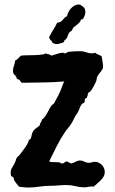

<svg xmlns="http://www.w3.org/2000/svg" viewBox="-20 -800 517 860"><path d="M449.2 -29.8Q449.2 -18.1 444.1 -9.3Q439 -0.5 431.6 7.1Q424.3 14.6 415.8 21.7Q407.2 28.8 399.9 36.1Q397.5 35.2 395.5 35.2Q393.6 35.2 391.1 35.2Q382.8 35.2 374.5 37.1Q366.2 39.1 357.9 39.1Q337.9 39.1 318.1 33.9Q298.3 28.8 277.8 28.8Q259.8 28.8 241.7 30.5Q223.6 32.2 205.1 32.2Q180.2 32.2 155.5 36.1Q130.9 40 106 40Q95.2 40 85 38.8Q74.7 37.6 64.9 36.1Q59.6 29.3 54.4 22.9Q49.3 16.6 44.9 9.8Q42.5 5.9 42.2 1.5Q42 -2.9 39.1 -5.9Q37.6 -7.8 36.1 -8.3Q34.7 -8.8 33.2 -9.3Q31.7 -9.8 30.5 -11Q29.3 -12.2 28.8 -16.1Q28.8 -18.6 28.3 -20.8Q27.8 -22.9 27.8 -25.9Q27.8 -40 35.2 -51Q42.5 -62 47.9 -74.2Q50.3 -78.6 51 -83.7Q51.8 -88.9 55.2 -92.8Q57.6 -97.7 61.3 -99.9Q64.9 -102.1 67.9 -106Q77.6 -119.6 88.9 -134.3Q100.1 -148.9 106.9 -164.1Q107.9 -167 108.2 -169.2Q108.4 -171.4 109.9 -173.8L116.2 -176.8Q120.6 -186 122.1 -195.3Q123.5 -204.6 128.9 -212.9Q134.3 -221.2 142.8 -226.6Q151.4 -231.9 158.2 -238.8Q158.2 -245.6 162.6 -251.5Q167 -257.3 168 -264.2Q175.8 -270 181.2 -277.6Q186.5 -285.2 191.2 -293.2Q195.8 -301.3 200 -309.8Q204.1 -318.4 210 -326.2Q212.4 -330.1 216.6 -332.3Q220.7 -334.5 223.1 -338.9Q229 -351.1 235.8 -362.8Q242.7 -374.5 248 -387.2Q253.9 -398.9 257.6 -411.4Q261.2 -423.8 268.1 -435.1Q219.7 -431.2 172.6 -430.7Q125.5 -430.2 77.1 -429.2Q77.1 -430.7 73.2 -434.1Q69.3 -437.5 67.9 -441.9Q65.4 -443.4 61 -444.8Q56.6 -446.3 55.2 -448.2Q53.7 -450.7 53.7 -453.1Q53.7 -455.6 51.8 -458Q49.3 -461.4 46.9 -463.4Q44.4 -465.3 42.5 -467.5Q40.5 -469.7 39.3 -473.1Q38.1 -476.6 38.1 -482.9Q38.1 -494.1 42.5 -505.6Q46.9 -517.1 47.9 -528.8Q56.2 -532.7 61.8 -539.1Q67.4 -545.4 74.2 -550.8Q78.6 -551.8 88.1 -552Q97.7 -552.2 109.4 -552.5Q121.1 -552.7 133.5 -553Q146 -553.2 156.5 -554.2Q167 -555.2 174.6 -556.6Q182.1 -558.1 184.1 -561Q189.9 -558.1 197.3 -557.1Q204.6 -556.2 210 -550.8Q215.3 -552.2 222.2 -554.4Q229 -556.6 236.3 -558.8Q243.7 -561 250.2 -562.5Q256.8 -564 261.2 -564Q263.7 -564 265.4 -562.5Q267.1 -561 271 -561Q273.9 -561 278.6 -564Q283.2 -566.9 287.1 -567.9Q299.3 -569.3 314.2 -570.1Q329.1 -570.8 340.8 -570.8Q353.5 -570.8 366 -565.9Q378.4 -561 392.1 -561Q399.9 -561 405.8 -564Q412.1 -558.1 420.2 -555.4Q428.2 -552.7 435.1 -547.9Q435.5 -546.9 436.8 -540Q438 -533.2 439.2 -525.1Q440.4 -517.1 441.2 -509.8Q441.9 -502.4 441.9 -501Q441.9 -495.6 438.7 -490Q435.5 -484.4 431.4 -479Q427.2 -473.6 422.9 -468.3Q418.5 -462.9 416 -458Q413.6 -452.6 413.1 -446.5Q412.6 -440.4 410.2 -435.1Q407.7 -430.2 403.8 -421.9Q399.9 -413.6 395.3 -405.5Q390.6 -397.5 385.3 -391.4Q379.9 -385.3 374 -383.8Q374 -377.9 372.3 -372.1Q370.6 -366.2 368.2 -360.8L360.8 -357.9Q359.4 -354 359.9 -349.9Q360.4 -345.7 357.9 -341.8Q356.4 -338.9 353.5 -338.1Q350.6 -337.4 348.1 -335Q340.3 -326.7 336.4 -314.7Q332.5 -302.7 326.2 -293Q316.9 -280.8 311 -267.8Q305.2 -254.9 296.9 -242.2Q291.5 -233.9 285.4 -227.3Q279.3 -220.7 273.9 -212.9Q252 -180.7 234.6 -146.2Q217.3 -111.8 200.2 -77.1Q205.6 -74.2 213.1 -74Q220.7 -73.7 228.5 -73.7Q236.3 -73.7 243.4 -73Q250.5 -72.3 254.9 -67.9Q262.7 -66.9 266.8 -70.6Q271 -74.2 276.9 -77.1Q283.7 -76.2 288.8 -72.5Q293.9 -68.8 299.8 -67.9Q309.6 -70.3 319.1 -75.7Q328.6 -81.1 338.9 -81.1Q348.6 -81.1 357.9 -75.9Q367.2 -70.8 377 -70.8Q384.8 -70.8 391.4 -73Q397.9 -75.2 404.8 -75.2Q414.1 -75.2 422.1 -71.3Q430.2 -67.4 436.3 -61.3Q442.4 -55.2 445.8 -46.9Q449.2 -38.6 449.2 -29.8ZM362.3 -742.7Q362.3 -740.2 361.1 -735.8Q359.9 -731.4 357.9 -727.1Q356 -722.7 354 -719Q352.1 -715.3 350.1 -713.9Q347.7 -712.9 345.7 -713.1Q343.8 -713.4 342.3 -711.4Q340.8 -705.1 336.9 -700.4Q333 -695.8 327.9 -691.7Q322.8 -687.5 317.6 -683.8Q312.5 -680.2 308.1 -675.8Q305.7 -672.9 304.7 -669.2Q303.7 -665.5 301.3 -662.6Q298.8 -660.2 295.7 -658.7Q292.5 -657.2 291 -654.8Q285.6 -647.9 283.4 -639.4Q281.2 -630.9 275.4 -624.5L270 -620.6Q267.6 -618.2 267.6 -615.7Q267.6 -613.3 265.1 -610.8Q263.7 -609.9 259.5 -608.4Q255.4 -606.9 250.5 -605.7Q245.6 -604.5 241.5 -603.5Q237.3 -602.5 235.4 -602.5Q228.5 -602.5 221.2 -605.5Q217.8 -605.5 216.3 -607.2Q214.8 -608.9 213.6 -611.3Q212.4 -613.8 211.4 -615.7Q210.4 -617.7 208 -618.7Q205.6 -623 202.9 -625.7Q200.2 -628.4 200.2 -633.8Q208.5 -650.9 218.5 -666.5Q228.5 -682.1 236.3 -698.7Q245.1 -698.7 250.7 -702.1Q256.3 -705.6 260.5 -710.4Q264.6 -715.3 269 -720.2Q273.4 -725.1 280.3 -727.5Q281.7 -736.3 286.4 -745.6Q291 -754.9 297.9 -762.5Q304.7 -770 313.5 -774.9Q322.3 -779.8 332 -779.8Q337.4 -779.8 339.4 -778.8Q345.2 -774.4 349.6 -771.5Q354 -768.6 356.7 -765.4Q359.4 -762.2 360.8 -757.1Q362.3 -752 362.3 -742.7Z"/></svg>

Font: Margarine
Style: Regular
Weight: 400
Designer: Astigmatic (AOETI)
Foundry: Astigmatic (AOETI)
Version: Version 1.000